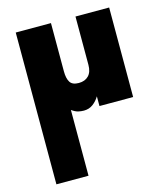

<svg xmlns="http://www.w3.org/2000/svg" viewBox="-116 -547 814 953"><g transform="rotate(-15 291.5 -70.0)"><path d="M236 -460V-212Q236 -176 248 -156.5Q260 -137 293 -137Q325 -137 343.5 -156Q362 -175 362 -212V-460H535V0H362V-50Q349 -28 329 -13Q309 2 282 2Q267 2 252.5 -1.5Q238 -5 220 -18V320H55V-460Z"/></g></svg>

Font: Jost* Heavy
Style: Regular
Weight: 800
Version: Version 3.7